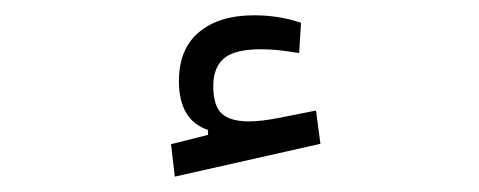

<svg xmlns="http://www.w3.org/2000/svg" viewBox="-20 -791 626 251"><path d="M208.5 -560.1 203.6 -602.5 252 -614.7V-621.1Q213.9 -633.8 213.9 -685.1Q213.9 -727.1 240.2 -749Q266.6 -771 312 -771Q345.2 -771 373.5 -761.2L371.1 -721.7Q358.9 -723.6 346.7 -725.1Q334.5 -726.6 321.3 -726.6Q286.6 -726.6 272.7 -714.6Q258.8 -702.6 258.8 -678.7Q258.8 -652.8 269.8 -642.6Q280.8 -632.3 305.7 -632.3Q321.8 -632.3 346.2 -637.2Q370.6 -642.1 393.1 -646.5L398.9 -603Z"/></svg>

Font: CaskaydiaCove NFP Light
Style: Regular
Weight: 300
Designer: Aaron Bell
Foundry: Saja Typeworks
Version: Version 2111.001; VTT 6.35;Nerd Fonts 3.1.1